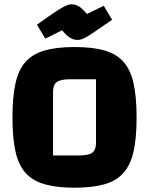

<svg xmlns="http://www.w3.org/2000/svg" viewBox="-20 -859 694 894"><path d="M38 -312Q38 -407 52 -470.5Q66 -534 99 -571Q132 -608 188 -624Q244 -640 327 -640Q411 -640 466.5 -624Q522 -608 555 -571Q588 -534 602 -470.5Q616 -407 616 -312Q616 -217 602 -154Q588 -91 555 -54Q522 -17 466.5 -1Q411 15 327 15Q244 15 188 -1Q132 -17 99 -54Q66 -91 52 -154Q38 -217 38 -312ZM227 -135H346Q392 -135 409.5 -148Q427 -161 427 -193V-490H307Q262 -490 244.5 -477Q227 -464 227 -432ZM341 -673Q329 -673 318.5 -677Q308 -681 296 -690.5Q284 -700 269 -718L191 -679L152 -744Q209 -785 239.5 -805Q270 -825 285.5 -832Q301 -839 313 -839Q326 -839 336.5 -835Q347 -831 358 -821.5Q369 -812 385 -794L463 -832L502 -767Q446 -728 415.5 -707.5Q385 -687 369.5 -680Q354 -673 341 -673Z"/></svg>

Font: Changa ExtraLight
Style: Bold
Weight: 700
Version: Version 3.002; ttfautohint (v1.8.2)